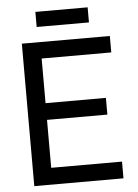

<svg xmlns="http://www.w3.org/2000/svg" viewBox="-57 -870 656 914"><g transform="rotate(-5 271.5 -413.0)"><path d="M146.8 -825.8H396.6V-753.7H146.8ZM490 -680.7V-602.1H157.3V-388.8H445.7V-308.9H157.3V-79.9H495.7V0H69.5V-680.7Z"/></g></svg>

Font: Puralecka Narrow
Style: Regular
Weight: 400
Designer: Hector Gatti, Marcela Romero, Pablo Cosgaya and Nicolas Silva
Version: Version 1.004;PS 001.004;hotconv 1.0.70;makeotf.lib2.5.58329